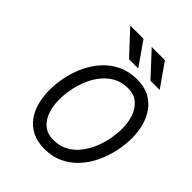

<svg xmlns="http://www.w3.org/2000/svg" viewBox="-256 -1059 1210 1210"><g transform="rotate(45 349.0 -454.5)"><path d="M356 12Q291 12 245 -11.5Q199 -35 170.2 -75Q141.5 -115 128.2 -166.2Q115 -217.5 115 -273Q115 -334 128.5 -396.5Q142 -459 169.2 -515.5Q196.5 -572 237.8 -616.2Q279 -660.5 334.2 -686.2Q389.5 -712 459 -712Q523 -712 568.5 -688Q614 -664 642.5 -623.5Q671 -583 684.5 -532.5Q698 -482 698 -429Q698 -367 684.2 -304.2Q670.5 -241.5 643.2 -184.8Q616 -128 575 -83.8Q534 -39.5 479.2 -13.8Q424.5 12 356 12ZM356 -68Q407.5 -68 448.5 -89Q489.5 -110 520 -146.5Q550.5 -183 571 -229.5Q591.5 -276 601.8 -327.2Q612 -378.5 612 -429Q612 -479 596.5 -525.5Q581 -572 547 -602Q513 -632 457 -632Q405 -632 364 -610.8Q323 -589.5 292.2 -552.8Q261.5 -516 241.2 -469.8Q221 -423.5 211 -372.8Q201 -322 201 -273Q201 -220 216.5 -173.2Q232 -126.5 266 -97.2Q300 -68 356 -68ZM333 -765 188 -921H306L415 -765ZM524 -765 379 -921H497L606 -765Z"/></g></svg>

Font: Overpass
Style: Italic
Weight: 400
Italic angle: -10°
Designer: Delve Withrington, Dave Bailey, Thomas Jockin
Foundry: Delve Fonts LLC
Version: Version 4.000